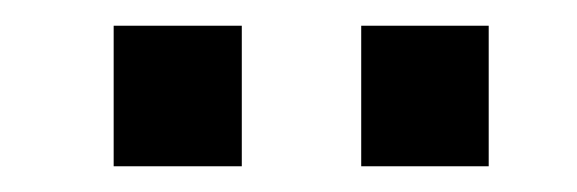

<svg xmlns="http://www.w3.org/2000/svg" viewBox="-20 -710 451 150"><path d="M68.8 -580.1V-689.9H168.9V-580.1ZM262.2 -580.1V-689.9H361.8V-580.1Z"/></svg>

Font: HK Grotesk Legacy
Style: Bold
Weight: 700
Designer: Alfredo Marco Pradil
Foundry: Hanken Design Co.
Version: Version 2.022;PS 002.022;hotconv 1.0.88;makeotf.lib2.5.64775